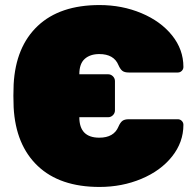

<svg xmlns="http://www.w3.org/2000/svg" viewBox="-20 -730 768 760"><path d="M706 -465Q706 -456 699.5 -449.5Q693 -443 684 -443H490Q473 -443 464.5 -449.5Q456 -456 449 -472Q431 -516 373 -516Q337 -516 315.5 -497Q294 -478 294 -436H408Q419 -436 427 -428Q435 -420 435 -409V-293Q435 -282 427 -274Q419 -266 408 -266H294Q294 -185 373 -185Q431 -185 449 -229Q456 -245 464.5 -251.5Q473 -258 490 -258H684Q693 -258 699.5 -251.5Q706 -245 706 -236Q706 -167 661 -110.5Q616 -54 539.5 -22Q463 10 374 10Q217 10 129.5 -73Q42 -156 34 -305L33 -351L34 -396Q42 -545 129.5 -627.5Q217 -710 374 -710Q463 -710 539.5 -678Q616 -646 661 -590Q706 -534 706 -465Z"/></svg>

Font: Rubik
Style: Regular
Weight: 900
Designer: Hubert & Fischer
Foundry: Hubert & Fischer
Version: Version 1.100